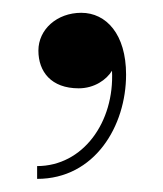

<svg xmlns="http://www.w3.org/2000/svg" viewBox="-20 -128 254 300"><path d="M40 -49C40 -16 60 10 103 10C127.5 10 146.5 -3.5 155 -17.5C159 63 109.5 131.5 38 131.5V151.5C128 151.5 177 69 177 -11.5C177 -74.5 146 -108 107 -108C69 -108 40 -82 40 -49Z"/></svg>

Font: Bodoni* 11
Style: Regular
Weight: 400
Version: Version 2.3